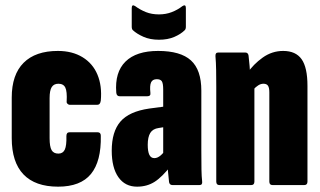

<svg xmlns="http://www.w3.org/2000/svg" viewBox="-20 -694 1201 720"><path d="M198 6Q112 6 68 -40Q24 -86 24 -176V-328Q24 -414 68.5 -458.5Q113 -503 197 -503Q251 -503 289.5 -479.5Q328 -456 345.5 -414Q363 -372 358 -317Q356 -301 345 -301H241Q237 -301 233 -305Q229 -309 230 -314Q232 -351 225 -365.5Q218 -380 199 -380Q182 -380 174 -367.5Q166 -355 166 -326V-176Q166 -144 173.5 -131Q181 -118 199 -118Q216 -118 223 -133Q230 -148 229 -184Q229 -198 241 -198H346Q358 -198 358 -185Q360 -89 321 -41.5Q282 6 198 6Z M627 0Q616 0 614 -11Q612 -26 610 -50.5Q608 -75 608 -94L592 -113V-358Q592 -381 587 -389Q582 -397 568 -397Q552 -397 546.5 -385Q541 -373 544 -346Q546 -333 532 -333H429Q417 -333 416 -347Q410 -423 450.5 -463Q491 -503 573 -503Q657 -503 696 -467.5Q735 -432 735 -354V-130Q735 -84 735.5 -58Q736 -32 738 -14Q740 0 728 0ZM494 6Q449 6 424 -29.5Q399 -65 399 -129Q399 -200 431.5 -238Q464 -276 540 -287L601 -295L600 -218L575 -214Q553 -211 543.5 -195.5Q534 -180 534 -151Q534 -126 540 -113.5Q546 -101 559 -101Q571 -101 583.5 -112Q596 -123 611 -147L623 -75Q588 -30 559.5 -12Q531 6 494 6ZM576 -545Q543 -545 518 -556Q493 -567 478 -581Q474 -585 474 -594V-664Q474 -672 477.5 -673.5Q481 -675 487 -671Q506 -657 527.5 -648.5Q549 -640 576 -640Q602 -640 624 -648.5Q646 -657 664 -671Q670 -675 673.5 -673.5Q677 -672 677 -664V-594Q677 -585 673 -581Q658 -566 633.5 -555.5Q609 -545 576 -545Z M1002 0Q990 0 990 -13V-348Q990 -365 985 -372.5Q980 -380 968 -380Q958 -380 948.5 -374Q939 -368 930 -358L907 -419Q930 -453 965 -478Q1000 -503 1042 -503Q1089 -503 1111 -472Q1133 -441 1133 -372V-13Q1133 0 1121 0ZM803 0Q791 0 791 -13V-368Q791 -401 790.5 -430.5Q790 -460 788 -483Q787 -497 798 -497H900Q910 -497 912 -486Q914 -471 916 -446.5Q918 -422 918 -403L934 -370V-13Q934 0 922 0Z"/></svg>

Font: Sofia Sans Extra Condensed Black
Style: Regular
Weight: 900
Designer: Botio Nikoltchev, Ani Petrova
Foundry: lettersoup
Version: Version 4.101